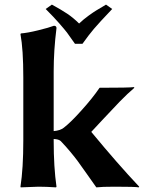

<svg xmlns="http://www.w3.org/2000/svg" viewBox="-20 -810 631 833"><path d="M81.1 -200.2C81.1 -119.5 77 -52.7 68.8 0L69.8 2.9L147 0C169.8 0 195.1 1 223.1 2.9L225.1 0C217 -56 212.9 -122.7 212.9 -200.2V-207C227.2 -206.4 237.3 -203.5 243.2 -198.2C258.8 -182 273.2 -165.9 286.4 -149.9C299.6 -134 309.7 -121.1 316.9 -111.3L354.5 -58.6L397.9 2.9C413.2 1 439.9 0 478 0C538.6 0 573.2 1 582 2.9L584 0C522.5 -65.1 453.1 -144.4 376 -237.8C381.8 -243.7 397.8 -260.7 423.8 -289.1L498.5 -368.2C522.3 -392.6 543.8 -412.9 563 -429.2L561 -432.1C548.3 -430.2 498.7 -429.2 412.1 -429.2C391 -398.3 364.7 -365.6 333.5 -331.1C302.6 -296.5 277 -271.5 256.8 -255.9C246.4 -247.7 231.8 -242.8 212.9 -241.2V-500C212.9 -561.2 217 -623.9 225.1 -688C225.1 -694.8 221.4 -698.2 213.9 -698.2C199.5 -692.7 176.8 -686.1 145.5 -678.5C114.3 -670.8 89.4 -666.3 70.8 -665L68.8 -662.1C77 -617.8 81.1 -555.2 81.1 -474.1ZM178.2 -771C202 -747.2 221.6 -726.5 237.1 -708.7C252.5 -691 263.7 -677.7 270.5 -668.9L305.2 -620.1H337.9C356.4 -646.2 373 -667.7 387.5 -684.8C401.9 -701.9 428.4 -730.6 466.8 -771L439.9 -790L397.5 -764.6C390 -760.1 379 -752.6 364.5 -742.2C350 -731.8 336.3 -720.4 323.2 -708C306 -724.9 289 -739 272.2 -750.2C255.5 -761.5 233.1 -774.7 205.1 -790Z"/></svg>

Font: Linux Biolinum G
Style: Bold
Weight: 700
Designer: Philipp H. Poll
Foundry: Philipp H. Poll
Version: Version 1.1.0